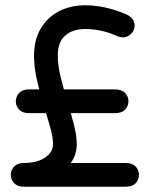

<svg xmlns="http://www.w3.org/2000/svg" viewBox="-20 -708 581 728"><path d="M422 -572Q445 -562 462 -569.5Q479 -577 486.5 -593Q494 -609 487.5 -626.5Q481 -644 458 -654Q430 -666 403.5 -673.5Q377 -681 352 -684.5Q327 -688 304 -688Q247 -688 203 -665Q159 -642 134 -599Q109 -556 109 -497Q109 -452 120 -404.5Q131 -357 145 -311.5Q159 -266 170 -227Q181 -188 181 -161Q181 -141 167.5 -125Q154 -109 129.5 -99.5Q105 -90 71 -90Q51 -90 39 -81Q27 -72 23 -58.5Q19 -45 23 -31.5Q27 -18 39 -9Q51 0 71 0Q104 0 144 0Q184 0 226 0Q268 0 306 0Q340 0 380 0Q420 0 456 0Q482 0 494.5 -13.5Q507 -27 507 -45Q507 -63 494.5 -76.5Q482 -90 456 -90Q440 -90 418 -90Q396 -90 368 -90Q340 -90 306 -90Q280 -90 237.5 -90Q195 -90 150 -90Q105 -90 71 -90Q51 -90 39 -81Q27 -72 23 -58.5Q19 -45 23 -31.5Q27 -18 39 -9Q51 0 71 0Q96 0 129.5 -10.5Q163 -21 195.5 -41.5Q228 -62 249.5 -92Q271 -122 271 -161Q271 -194 260 -236.5Q249 -279 235 -325Q221 -371 210 -415.5Q199 -460 199 -497Q199 -548 227 -573Q255 -598 304 -598Q331 -598 361 -592Q391 -586 422 -572ZM90 -369Q65 -369 52.5 -355.5Q40 -342 40 -324Q40 -306 52.5 -292.5Q65 -279 90 -279Q123 -279 148.5 -279Q174 -279 199.5 -279Q225 -279 256 -279Q278 -279 302 -279Q326 -279 354.5 -279Q383 -279 416 -279Q442 -279 454.5 -292.5Q467 -306 467 -324Q467 -342 454.5 -355.5Q442 -369 416 -369Q384 -369 360 -369Q336 -369 312.5 -369Q289 -369 256 -369Q235 -369 209 -369Q183 -369 153.5 -369Q124 -369 90 -369Z"/></svg>

Font: Tilt Neon
Style: Regular
Weight: 400
Designer: Andy Clymer
Foundry: Andy Clymer
Version: Version 1.000